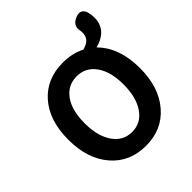

<svg xmlns="http://www.w3.org/2000/svg" viewBox="-241 -1073 1252 1252"><g transform="rotate(-45 385.0 -446.5)"><path d="M387 14Q238 14 148 -90Q56 -195 56 -373Q56 -551 148 -654Q237 -754 387 -754Q473 -754 541 -719Q579 -729 597 -748Q616 -768 616 -804Q616 -812 615 -816Q599 -876 660 -901Q709 -921 730 -878Q740 -846 740 -815Q740 -703 612 -668Q717 -563 717 -373Q717 -195 625 -90Q535 14 387 14ZM387 -114Q469 -114 517.5 -184.5Q566 -255 566 -373Q566 -491 517.5 -559Q469 -627 387 -627Q304 -627 255.5 -559.5Q207 -492 207 -373.5Q207 -255 256 -184Q304 -114 387 -114Z"/></g></svg>

Font: GenSenRounded TW B
Style: Regular
Weight: 700
Version: Version 1.501;PS 1;hotconv 16.6.51;makeotf.lib2.5.65220